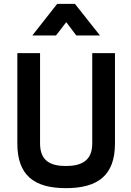

<svg xmlns="http://www.w3.org/2000/svg" viewBox="-20 -968 682 997"><path d="M188 -223V-692H70V-223C70 -57 158 9 322 9C488 9 577 -57 577 -223V-692H459V-223C459 -134 404 -106 322 -106C242 -106 188 -133 188 -223ZM148 -784H271L324 -853L376 -784H499L369 -948H277Z"/></svg>

Font: TitilliumText22L
Style: 800 wt
Weight: 800
Designer: Campivisivi
Foundry: Campivisivi
Version: 1.000